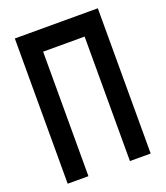

<svg xmlns="http://www.w3.org/2000/svg" viewBox="-156 -981 938 1087"><g transform="rotate(-20 312.5 -437.5)"><path d="M562.5 0H437.5V-750H187.5V0H62.5V-875H562.5Z"/></g></svg>

Font: Oldtimer
Style: Regular
Weight: 400
Designer: GGBotNet
Foundry: GGBotNet
Version: 1.00